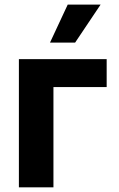

<svg xmlns="http://www.w3.org/2000/svg" viewBox="-20 -797 506 817"><path d="M433.9 -545.5H60.4V0H207.4V-426.5H433.9ZM192.8 -615.8H299.7L408 -777.3H268.1Z"/></svg>

Font: Karasuma Gothic
Style: Bold
Weight: 700
Designer: Rasmus Andersson / Ryoko Nishizuka
Foundry: Genbu
Version: Version 1.00